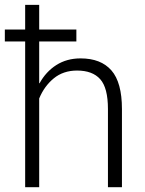

<svg xmlns="http://www.w3.org/2000/svg" viewBox="-28 -782 605 802"><path d="M291 -608.9H135.7V-434.6L137.2 -434.1Q163.6 -482.4 207.3 -510.3Q251 -538.1 308.6 -538.1Q393.6 -538.1 437.5 -487.8Q481.4 -437.5 481.4 -326.2V0H422.9V-326.7Q422.9 -415 390.6 -451.2Q358.4 -487.3 293.9 -487.3Q236.3 -487.3 196.5 -454.6Q156.7 -421.9 135.7 -370.6V0H77.1V-608.9H-7.8V-658.7H77.1V-761.7H135.7V-658.7H291Z"/></svg>

Font: Roboto Web
Style: Light
Weight: 300
Designer: Google
Version: Version 1.200310; 2013